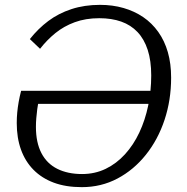

<svg xmlns="http://www.w3.org/2000/svg" viewBox="-20 -753 771 791"><path d="M317 18Q251 18 201.5 -0.5Q152 -19 118 -53.5Q84 -88 66.5 -136.5Q49 -185 49 -246Q49 -268 51 -289.5Q53 -311 57 -333.5Q61 -356 67 -379H630L619 -325H117L141 -342Q136 -323 133.5 -303.5Q131 -284 129.5 -266Q128 -248 128 -230Q128 -166 150.5 -122.5Q173 -79 216 -57.5Q259 -36 318 -36Q371 -36 415.5 -57.5Q460 -79 495 -117.5Q530 -156 554 -207Q578 -258 590.5 -318Q603 -378 603 -442Q603 -503 588.5 -547.5Q574 -592 546.5 -621Q519 -650 479.5 -664Q440 -678 389 -678Q333 -678 288 -661.5Q243 -645 208 -616.5Q173 -588 145 -552L103 -592Q137 -635 179 -666.5Q221 -698 274.5 -715.5Q328 -733 392 -733Q444 -733 489 -720Q534 -707 570 -682.5Q606 -658 632 -621.5Q658 -585 671.5 -538Q685 -491 685 -433Q685 -341 658 -259.5Q631 -178 581 -115.5Q531 -53 464 -17.5Q397 18 317 18Z"/></svg>

Font: Roboto Serif Light
Style: Italic
Weight: 300
Italic angle: -10°
Version: Version 1.007